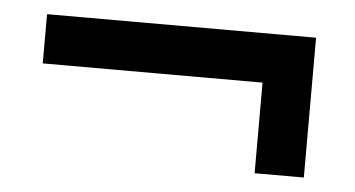

<svg xmlns="http://www.w3.org/2000/svg" viewBox="-31 -371 632 342"><g transform="rotate(5 284.5 -200.0)"><path d="M434 -75H522V-325H41V-237H434Z"/></g></svg>

Font: Zilla Slab Bold
Style: Regular
Weight: 700
Designer: Typotheque.com
Foundry: Typotheque type foundry
Version: Version 1.3; 2018